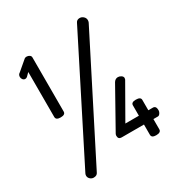

<svg xmlns="http://www.w3.org/2000/svg" viewBox="-186 -898 991 1057"><g transform="rotate(-30 309.5 -370.0)"><path d="M81 -368V-654L61 -634Q55 -629 48 -629Q39 -629 33 -636.5Q27 -644 27 -653Q27 -668 39 -675L99 -726Q105 -732 115 -732Q125 -732 133 -726.5Q141 -721 141 -712V-368Q141 -348 111 -348Q81 -348 81 -368ZM474 -770Q487 -770 497.5 -760.5Q508 -751 508 -737Q508 -730 505 -723L131 14Q124 30 103 30Q90 30 80.5 21Q71 12 71 0Q71 -7 74 -13L449 -755Q456 -770 474 -770ZM488 -20V-85H346Q325 -85 325 -107Q325 -113 328 -119L467 -367Q477 -383 494 -383Q504 -383 514 -376.5Q524 -370 524 -360Q524 -357 522 -351L402 -141H488V-207Q488 -226 517 -226Q548 -226 548 -207V-141H577Q597 -141 597 -113Q597 -103 590.5 -94Q584 -85 577 -85H548V-20Q548 0 517 0Q488 0 488 -20Z"/></g></svg>

Font: Dosis
Style: Medium
Weight: 500
Designer: Edgar Tolentino, Pablo Impallari, Igino Marini
Foundry: Edgar Tolentino, Pablo Impallari, Igino Marini
Version: Version 1.007